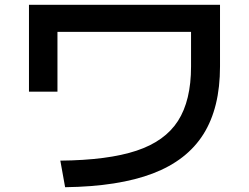

<svg xmlns="http://www.w3.org/2000/svg" viewBox="-20 -746 1040 802"><path d="M778 -468V-613H220V-363H101V-726H899V-468Q899 -296 830 -186Q761 -76 618.5 -21.5Q476 33 252 36L232 -75Q431 -77 550 -116.5Q669 -156 723.5 -241Q778 -326 778 -468Z"/></svg>

Font: Enso SemiBold
Style: Regular
Weight: 600
Designer: Coji Morishita
Foundry: UNDERFOREST DESIGN
Version: Version 1.000